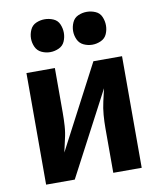

<svg xmlns="http://www.w3.org/2000/svg" viewBox="-85 -830 746 898"><g transform="rotate(-10 288.0 -381.5)"><path d="M61 0H197L406 -397Q399 -367 392 -336.5Q385 -306 382.5 -274.5Q380 -243 380 -212V0H515V-530H379L171 -133Q177 -163 184.5 -193.5Q192 -224 194 -255.5Q196 -287 196 -318V-530H61ZM388 -607Q409 -607 429 -616Q449 -625 457.5 -644.5Q466 -664 466 -685Q466 -706 457.5 -726Q449 -746 429 -754.5Q409 -763 388 -763Q367 -763 347.5 -754.5Q328 -746 319 -726Q310 -706 310 -685Q310 -664 319 -644.5Q328 -625 347.5 -616Q367 -607 388 -607ZM188 -607Q209 -607 229 -616Q249 -625 257.5 -644.5Q266 -664 266 -685Q266 -706 257.5 -726Q249 -746 229 -754.5Q209 -763 188 -763Q167 -763 147.5 -754.5Q128 -746 119 -726Q110 -706 110 -685Q110 -664 119 -644.5Q128 -625 147.5 -616Q167 -607 188 -607Z"/></g></svg>

Font: Iosevka Sparkle Extrabold
Style: Regular
Weight: 800
Designer: Belleve Invis
Foundry: Belleve Invis
Version: Version 4.5.0; ttfautohint (v1.8.3)